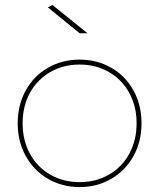

<svg xmlns="http://www.w3.org/2000/svg" viewBox="-20 -759 646 779"><path d="M554.2 -258.8Q554.2 -184.6 521.5 -125.7Q488.8 -66.9 431.4 -33.4Q374 0 303.2 0Q232.4 0 174.8 -33.4Q117.2 -66.9 84.5 -126Q51.8 -185.1 51.8 -258.8Q51.8 -333 84.5 -392.1Q117.2 -451.2 174.6 -484.1Q231.9 -517.1 303.2 -517.1Q374 -517.1 431.4 -484.1Q488.8 -451.2 521.5 -392.1Q554.2 -333 554.2 -258.8ZM71.8 -258.8Q71.8 -189.9 101.3 -135.5Q130.9 -81.1 183.8 -50.5Q236.8 -20 303.2 -20Q369.1 -20 422.1 -50.5Q475.1 -81.1 504.6 -135.5Q534.2 -189.9 534.2 -258.8Q534.2 -327.6 504.6 -381.8Q475.1 -436 422.1 -466.6Q369.1 -497.1 303.2 -497.1Q236.8 -497.1 183.8 -466.6Q130.9 -436 101.3 -382.1Q71.8 -328.1 71.8 -258.8ZM303.2 -624 174.3 -729 192.9 -738.8 335 -624Z"/></svg>

Font: Montserrat
Style: Thin
Weight: 250
Designer: Julieta Ulanovsky
Foundry: Julieta Ulanovsky
Version: Version 1.000;PS 002.000;hotconv 1.0.70;makeotf.lib2.5.58329